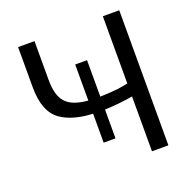

<svg xmlns="http://www.w3.org/2000/svg" viewBox="-131 -865 970 990"><g transform="rotate(-20 354.0 -370.5)"><path d="M383 -556H318V-358C204 -368 162 -413 162 -530V-741H72V-521C72 -430 96 -369 144 -335C186 -306 244 -289 318 -286V-127H383V-285C435 -287 486 -292 537 -301V0H627V-741H537V-372C518 -368 498 -365 479 -362C450 -359 418 -357 383 -356Z"/></g></svg>

Font: Cheyenne Sans
Style: Regular
Weight: 400
Designer: The Public Sans project authors (U.S. Web Design System), Libre Franklin designed by Pablo Impallari and Rodrigo Fuenzal
Foundry: The Cheyenne Sans Project Authors
Version: Version 2.007